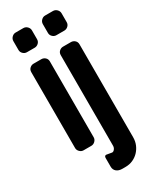

<svg xmlns="http://www.w3.org/2000/svg" viewBox="-250 -851 897 1117"><g transform="rotate(-30 198.5 -292.5)"><path d="M162 -36Q162 -22 151 -11Q140 0 125 0H73Q59 0 48 -11Q37 -22 37 -36V-546Q37 -562 48 -572Q59 -582 73 -582H125Q140 -582 151 -572Q162 -562 162 -546ZM162 -695Q162 -680 151 -669.5Q140 -659 125 -659H73Q59 -659 48 -669.5Q37 -680 37 -695V-754Q37 -769 48 -780Q59 -791 73 -791H125Q140 -791 151 -780Q162 -769 162 -754ZM361 -695Q361 -680 350 -669.5Q339 -659 324 -659H271Q257 -659 246 -669.5Q235 -680 235 -695V-754Q235 -769 246 -780Q257 -791 271 -791H324Q339 -791 350 -780Q361 -769 361 -754ZM361 77Q361 106 351 129Q341 152 324.5 169Q308 186 285.5 196Q263 206 235 206H215Q191 206 176.5 194Q162 182 162 161V103Q162 96 165 92Q168 88 174 88L209 94Q218 96 226.5 86Q235 76 235 62V-546Q235 -562 246 -572Q257 -582 271 -582H324Q339 -582 350 -572Q361 -562 361 -546Z"/></g></svg>

Font: H.H. Samuel
Style: Regular
Weight: 900
Width: 1
Designer: deFharo
Foundry: deFharo
Version: Version 1.009